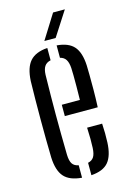

<svg xmlns="http://www.w3.org/2000/svg" viewBox="-117 -812 585 875"><g transform="rotate(-15 175.5 -374.5)"><path d="M46 -118.7Q45 -157.6 44.5 -203.8Q44 -249.9 44 -298.6Q44 -347.2 44.5 -393.9Q45 -440.5 46 -480.1Q49.3 -542.4 75.4 -572Q101.4 -601.7 157.8 -605.9V-547.8Q137.8 -543.4 128.6 -529.4Q119.4 -515.4 118.5 -489.6Q117.5 -437.4 117 -391.4Q116.5 -345.4 116.5 -301.2Q116.5 -256.9 117 -210.8Q117.5 -164.7 118.5 -112.3Q119.4 -83.4 128.4 -69.8Q137.4 -56.2 157.8 -52.3V6.3Q100 1.6 74.3 -27.8Q48.6 -57.1 46 -118.7ZM201.9 6.3V-52.2Q220.9 -56.4 229.7 -70.3Q238.4 -84.1 239.8 -112.3Q240.8 -130.6 240.6 -154.5Q240.4 -178.4 239 -208H309.9Q311.3 -186.7 311.6 -162.5Q311.9 -138.4 310.9 -118.7Q308.1 -57 283.3 -27.4Q258.6 2.2 201.9 6.3ZM154.6 -285.3V-338.7H240Q240.8 -372.6 240.9 -402.3Q241.1 -432 240.8 -454.5Q240.6 -477 239.8 -489.6Q238.1 -515.2 229.3 -529.2Q220.5 -543.2 201.9 -547.7V-606.2Q257.5 -601.7 282.7 -572.7Q308 -543.7 310.9 -482.5Q311.4 -467.5 311.8 -437.8Q312.3 -408.1 312 -368.8Q311.8 -329.6 309.9 -285.3ZM153.1 -640 225.1 -755.2H280.6L206.4 -640Z"/></g></svg>

Font: Big Shoulders Stencil Thin
Style: Regular
Weight: 100
Designer: Patric King
Foundry: XO Type Co
Version: Version 2.001